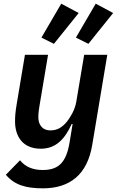

<svg xmlns="http://www.w3.org/2000/svg" viewBox="-20 -815 640 1047"><path d="M214 212C360 212 456 138 483 -25L565 -516H439L396 -260C388 -212 360 -171 346 -153C321 -122 294 -104 256 -104C207 -104 189 -139 189 -176C189 -197 192 -218 195 -236L242 -516H116L71 -247C64 -205 62 -180 62 -153C62 -69 106 -4 202 -4C285 -4 333 -56 371 -139H376L360 -42C341 79 293 112 212 112C161 112 119 96 89 59L12 138C59 194 122 212 214 212ZM409 -744 314 -795 206 -610 274 -576ZM597 -744 502 -795 394 -610 462 -576Z"/></svg>

Font: IBM Plex Mono SmBld
Style: Italic
Weight: 600
Italic angle: -9.5°
Monospace: yes
Designer: Mike Abbink, Paul van der Laan, Pieter van Rosmalen
Foundry: Bold Monday
Version: Version 2.004